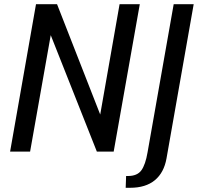

<svg xmlns="http://www.w3.org/2000/svg" viewBox="-20 -720 949 912"><path d="M28 0 151 -700H251L456 -176L548 -700H644L520 0H440L221 -553L123 0ZM577 172 579 116H588Q632 116 651.5 89Q671 62 681 3L805 -700H900L771 32Q759 100 715.5 136Q672 172 598 172Z"/></svg>

Font: Cabin VF Beta
Style: Italic
Weight: 400
Italic angle: -7°
Designer: Pablo Impallari
Foundry: Pablo Impallari. http://www.impallari.com Igino Marini. http://www.ikern.com
Version: Version 2.300